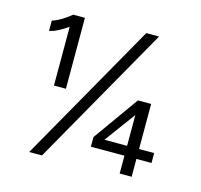

<svg xmlns="http://www.w3.org/2000/svg" viewBox="-97 -744 904 863"><g transform="rotate(15 355.0 -313.0)"><path d="M110.4 13.7 480.5 -638.7H540L169.9 13.7ZM140.6 -303.7V-577.1Q140.6 -577.1 127.4 -568.4Q114.3 -559.6 94.7 -549.3Q75.2 -539.1 55.7 -535.2V-583Q79.1 -590.8 98.6 -603Q118.2 -615.2 129.9 -624.5Q141.6 -633.8 141.6 -633.8H196.3V-303.7ZM422.9 -127H528.3V-270.5ZM528.3 2V-81.1H372.1V-126L522.5 -336.9H584V-127H654.3V-81.1H584V2Z"/></g></svg>

Font: Padauk
Style: Regular
Weight: 400
Designer: Debbi Hosken, Becca Hirsbrunner Spalinger
Foundry: SIL International
Version: Version 5.003